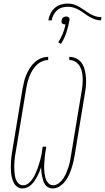

<svg xmlns="http://www.w3.org/2000/svg" viewBox="-20 -1056 593 1084"><path d="M277 8Q264 8 252.5 2Q241 -4 234.5 -14Q228 -24 224 -36Q220 -48 217.5 -60.5Q215 -73 213.5 -86Q212 -99 212 -112Q208 -99 202.5 -86Q197 -73 190.5 -60.5Q184 -48 176 -36Q168 -24 157.5 -14Q147 -4 134 2Q121 8 107 8Q91 8 78.5 -0.5Q66 -9 59 -22Q52 -35 48 -50Q44 -65 42.5 -80.5Q41 -96 41 -112Q41 -128 42 -144Q43 -160 45 -176Q47 -192 50 -208L107 -553Q111 -573 115.5 -593.5Q120 -614 128.5 -633.5Q137 -653 148.5 -671.5Q160 -690 176 -704.5Q192 -719 212 -727Q232 -735 252 -735V-717Q234 -717 216.5 -709Q199 -701 185 -687Q171 -673 161.5 -656.5Q152 -640 145 -622Q138 -604 134 -586Q130 -568 127 -550L70 -205Q67 -191 65 -177Q63 -163 62 -149Q61 -135 60.5 -121Q60 -107 61 -93Q62 -79 64 -65.5Q66 -52 71 -40Q76 -28 86 -19Q96 -10 111 -10Q126 -10 139.5 -20Q153 -30 162 -43.5Q171 -57 178 -71.5Q185 -86 190.5 -100.5Q196 -115 200.5 -130Q205 -145 209 -160Q213 -175 215.5 -190Q218 -205 220 -221L221 -228H241L240 -221Q238 -208 236 -196Q234 -184 233 -172Q232 -160 231 -148Q230 -136 229.5 -124Q229 -112 229.5 -100.5Q230 -89 231.5 -77Q233 -65 236 -54Q239 -43 244.5 -33Q250 -23 259 -16.5Q268 -10 280 -10Q297 -10 312.5 -22Q328 -34 338 -49.5Q348 -65 355 -82Q362 -99 367.5 -116Q373 -133 376 -150Q379 -167 382 -185L439 -530Q443 -549 445 -569Q447 -589 447 -608Q447 -627 443.5 -646Q440 -665 431 -681Q422 -697 406.5 -707Q391 -717 371 -717V-735Q393 -735 412.5 -725Q432 -715 443 -697.5Q454 -680 459 -659Q464 -638 465.5 -616Q467 -594 465 -571.5Q463 -549 459 -527L402 -182Q399 -162 394.5 -143Q390 -124 383.5 -104.5Q377 -85 368.5 -66.5Q360 -48 347 -31.5Q334 -15 315.5 -3.5Q297 8 277 8ZM272 -941H253Q256 -960 264.5 -978.5Q273 -997 289 -1011Q305 -1025 324.5 -1030.5Q344 -1036 363 -1036Q381 -1036 398 -1030.5Q415 -1025 429.5 -1016Q444 -1007 458 -997.5Q472 -988 486.5 -979Q501 -970 518 -964.5Q535 -959 553 -959L550 -941Q532 -941 515.5 -947Q499 -953 484.5 -961.5Q470 -970 456.5 -980Q443 -990 428.5 -998.5Q414 -1007 397.5 -1012.5Q381 -1018 363 -1018Q347 -1018 331 -1013.5Q315 -1009 302.5 -998Q290 -987 282 -971.5Q274 -956 272 -941ZM324 -808 309 -817Q324 -841 334.5 -866.5Q345 -892 350 -919Q349 -919 348 -918.5Q347 -918 346 -918Q342 -918 338 -919.5Q334 -921 331 -924Q328 -927 327.5 -931.5Q327 -936 328 -941Q329 -945 330.5 -949.5Q332 -954 336 -957Q340 -960 345 -961.5Q350 -963 354 -963Q358 -963 362 -961.5Q366 -960 369 -957Q372 -954 372.5 -949.5Q373 -945 372 -941Q366 -907 355 -873Q344 -839 324 -808Z"/></svg>

Font: Iosevka Thin Oblique
Style: Regular
Weight: 100
Italic angle: -9°
Monospace: yes
Designer: Belleve Invis
Foundry: Belleve Invis
Version: Version 32.5.0; ttfautohint (v1.8.4)